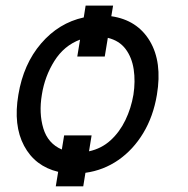

<svg xmlns="http://www.w3.org/2000/svg" viewBox="-20 -608 671 685"><path d="M383.5 -588.1 377.1 -550.1Q469.8 -536.6 514.6 -461.5Q559.3 -386.4 539.8 -269.9Q527 -192.8 491.1 -133.3Q455.3 -73.9 402.3 -37.1Q349.4 -0.4 284.8 8.5L277 56.8H179L187.5 5Q104.8 -14.9 65.9 -87.9Q27 -160.9 45.5 -269.9Q63.6 -379.6 126.6 -452.9Q189.6 -526.3 278.8 -545.8L285.5 -588.1ZM306.8 -125 297.6 -68.2Q342 -77.8 374.5 -107.4Q407 -137.1 427.4 -179.5Q447.8 -221.9 456 -269.9Q463.4 -317.8 457 -360.4Q450.6 -403.1 428.1 -433.1Q405.5 -463.1 364.7 -473L353.7 -406.2H255.7L265.6 -466.6Q208.5 -445.3 174 -390.4Q139.6 -335.6 129.3 -269.9Q118.3 -204.2 134.6 -150Q150.9 -95.9 200.6 -74.6L208.8 -125Z"/></svg>

Font: Inter UI
Style: Italic
Weight: 400
Italic angle: -9.39999°
Designer: Rasmus Andersson
Foundry: rsms
Version: 3.2;8d6f07862